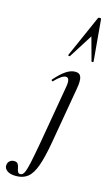

<svg xmlns="http://www.w3.org/2000/svg" viewBox="-241 -783 632 1108"><g transform="rotate(15 75.0 -228.5)"><path d="M-22 275Q-59 275 -77 260.5Q-95 246 -92 227Q-90 211 -79 202.5Q-68 194 -55 194Q-38 194 -31.5 203.5Q-25 213 -23 226Q-21 239 -16.5 248.5Q-12 258 -1 258Q13 258 22 240Q31 222 40.5 178Q50 134 64 56L125 -297Q135 -353 109 -353Q85 -353 43 -309Q40 -305 36 -309.5Q32 -314 35 -317Q70 -357 98.5 -376Q127 -395 154 -395Q181 -395 188.5 -373Q196 -351 187 -302L129 33Q113 125 94 178Q75 231 47.5 253Q20 275 -22 275ZM218 -727 240 -478Q240 -475 234 -474.5Q228 -474 228 -477L190 -616L100 -474Q98 -472 93 -473.5Q88 -475 89 -478L199 -727Q201 -732 209.5 -732Q218 -732 218 -727Z"/></g></svg>

Font: Cormorant Garamond Light Medium
Style: Italic
Weight: 500
Italic angle: -10°
Version: Version 4.001